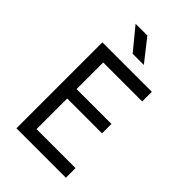

<svg xmlns="http://www.w3.org/2000/svg" viewBox="-276 -1051 1153 1153"><g transform="rotate(45 300.0 -475.0)"><path d="M100 0V-730H520V-648H189V-422H485V-342H189V-82H520V0ZM277 -810 162 -950H262L372 -810Z"/></g></svg>

Font: JetBrainsMonoNL NFM
Style: Regular
Weight: 400
Monospace: yes
Designer: Philipp Nurullin, Konstantin Bulenkov
Foundry: JetBrains
Version: Version 2.304; ttfautohint (v1.8.4.7-5d5b);Nerd Fonts 3.3.0